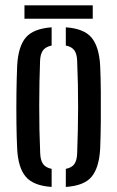

<svg xmlns="http://www.w3.org/2000/svg" viewBox="-20 -712 451 738"><path d="M46 -140.5Q44 -179.5 43.2 -236.5Q42.5 -293.5 43.2 -353.2Q44 -413 46 -459.5Q50 -533.5 79.2 -567.8Q108.5 -602 178.5 -607V-537Q155 -532 145 -518Q135 -504 134 -478Q131 -400.5 130.8 -306.8Q130.5 -213 134.5 -122.5Q135.5 -96 145.5 -81.8Q155.5 -67.5 178.5 -63V6.5Q108.5 2 79 -32.8Q49.5 -67.5 46 -140.5ZM233 6.5V-63Q256.5 -67.5 266 -81.8Q275.5 -96 276.5 -121Q280 -211.5 280.2 -299Q280.5 -386.5 276.5 -479.5Q275.5 -505 265.5 -518.8Q255.5 -532.5 233 -537V-607Q303.5 -602 332.2 -567Q361 -532 365 -459.5Q367 -416.5 367.5 -360Q368 -303.5 367.5 -245.8Q367 -188 365 -140.5Q361 -67.5 332.2 -32.8Q303.5 2 233 6.5ZM74 -691.5H336.5V-640H74Z"/></svg>

Font: Big Shoulders Stencil Text Medium
Style: Regular
Weight: 500
Designer: Patric King
Foundry: XO Type Co
Version: Version 1.000